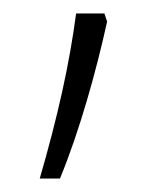

<svg xmlns="http://www.w3.org/2000/svg" viewBox="-20 -136 240 285"><path d="M139 -104 135 -116H93C83 -41 66 36 39 129H69C98 59 123 -31 139 -104Z"/></svg>

Font: Noto Sans Myanmar UI ExtraLight
Style: Regular
Weight: 200
Designer: Monotype Design Team
Foundry: Monotype Imaging Inc.
Version: Version 2.103